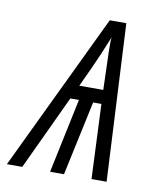

<svg xmlns="http://www.w3.org/2000/svg" viewBox="-120 -585 531 639"><g transform="rotate(10 145.5 -265.5)"><path d="M216 -476Q214 -462 215 -426.5Q216 -391 219 -299H138Q175 -378 190 -413.5Q205 -449 216 -476ZM-2 0 116 -252H145L92 0H139L193 -252H221L232 0H283L256 -531H200L-54 0Z"/></g></svg>

Font: Noto Sans Display Condensed Light
Style: Italic
Weight: 300
Width: 3
Designer: Monotype Design team
Foundry: Monotype Imaging Inc.
Version: 1.000